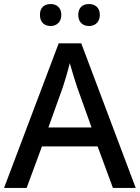

<svg xmlns="http://www.w3.org/2000/svg" viewBox="-20 -998 694 952"><path d="M178 -924C178 -887 201 -869 231 -869C259 -869 284 -887 284 -924C284 -962 259 -978 231 -978C201 -978 178 -962 178 -924ZM368 -924C368 -887 392 -869 421 -869C450 -869 475 -887 475 -924C475 -962 450 -978 421 -978C392 -978 368 -962 368 -924ZM540 -66H653L383 -783H271L0 -66H112L188 -272H464ZM362 -567 434 -366H220L292 -567C300 -590 316 -644 326 -685C334 -655 355 -588 362 -567Z"/></svg>

Font: Noto Sans Malayalam UI Medium
Style: Regular
Weight: 500
Designer: Jelle Bosma - Monotype Design Team
Foundry: Monotype Imaging Inc.
Version: Version 2.104